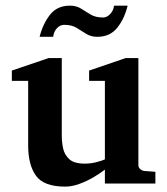

<svg xmlns="http://www.w3.org/2000/svg" viewBox="-20 -678 598 689"><path d="M537.6 -19.5H356.4V-69.3Q339.8 -56.2 315.7 -42Q291.5 -27.8 264.9 -18.1Q238.3 -8.3 213.9 -8.3Q137.2 -8.3 109.1 -47.4Q81.1 -86.4 81.1 -155.3V-387.7H22.5V-424.8L154.8 -469.7H201.7V-190.4Q201.7 -168.5 206.5 -145.5Q211.4 -122.6 228.8 -106.7Q246.1 -90.8 284.2 -90.8Q305.2 -90.8 325.4 -95.9Q345.7 -101.1 356.4 -106V-387.7H299.8V-424.8L431.2 -469.7H476.6V-85.4Q476.6 -77.1 483.2 -71.3Q489.7 -65.4 498 -64.5L537.6 -61.5ZM438 -657.7Q426.8 -611.3 400.9 -578.6Q375 -545.9 329.1 -545.9Q306.2 -545.9 289.3 -556.6Q272.5 -567.4 254.9 -578.1Q237.3 -588.9 210.4 -588.9Q195.8 -588.9 184.3 -576.7Q172.9 -564.5 170.9 -545.9H122.1Q133.8 -592.3 159.4 -625Q185.1 -657.7 230.5 -657.7Q254.4 -657.7 271 -647Q287.6 -636.2 305.4 -625.7Q323.2 -615.2 349.6 -615.2Q363.8 -615.2 375.5 -627.7Q387.2 -640.1 389.2 -657.7Z"/></svg>

Font: Annapurna SIL
Style: Bold
Weight: 700
Designer: Peter Martin, Annie Olsen
Foundry: SIL International
Version: Version 2.000